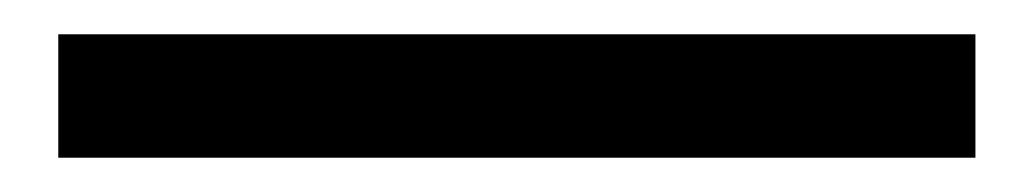

<svg xmlns="http://www.w3.org/2000/svg" viewBox="-20 55 602 112"><path d="M14 147V75H549V147Z"/></svg>

Font: Noto Sans JP Thin Medium
Style: Regular
Weight: 500
Version: Version 2.004-H2;hotconv 1.0.118;makeotfexe 2.5.65603